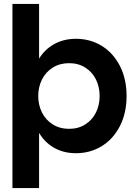

<svg xmlns="http://www.w3.org/2000/svg" viewBox="-20 -770 691 980"><path d="M367.7 -572Q440.2 -572 499 -536.1Q557.8 -500.2 591.9 -433.7Q626.1 -367.2 626.1 -280Q626.1 -192.8 591.9 -126.3Q557.8 -59.8 499 -23.9Q440.2 12 367.7 12Q298.6 12 246.3 -21.5Q193.9 -55 164.5 -120.6Q135.1 -186.3 135.1 -280H132.3Q132.3 -373.7 162.3 -439.2Q192.4 -504.7 245.5 -538.4Q298.6 -572 367.7 -572ZM332.7 -112.4Q379.9 -112.4 415.5 -135.1Q451.1 -157.8 469.9 -195.9Q488.6 -234.1 488.6 -280Q488.6 -325.9 469.9 -364.1Q451.1 -402.2 415.5 -424.9Q379.9 -447.6 332.7 -447.6Q285.3 -447.6 249.2 -424.9Q213.2 -402.2 194.2 -364.1Q175.2 -325.9 175.2 -280Q175.2 -234.1 194.2 -195.9Q213.2 -157.8 249.2 -135.1Q285.3 -112.4 332.7 -112.4ZM43.5 -750H179.5V-400L159.5 -280L179.5 -183V190H43.5Z"/></svg>

Font: TASA Explorer VF
Style: Regular
Weight: 400
Designer: Weizhong Zhang
Foundry: Local Remote
Version: Version 1.000;Glyphs 3.2 (3192)